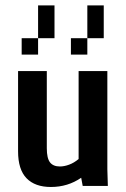

<svg xmlns="http://www.w3.org/2000/svg" viewBox="-20 -708 478 731"><path d="M173.8 3.9Q113.3 3.9 81.1 -29.3Q48.8 -62.5 48.8 -131.8V-437.5H158.2V-143.6Q158.2 -105.5 170.4 -89.8Q182.6 -74.2 208 -74.2Q224.6 -74.2 243.2 -81.1Q261.7 -87.9 279.3 -102.5V-437.5H388.7V-63.5L390.6 0H294.9L289.1 -31.2Q263.7 -13.7 234.9 -4.9Q206.1 3.9 173.8 3.9ZM125 -562.5V-500H62.5V-562.5ZM187.5 -625V-562.5H125V-625ZM312.5 -562.5V-500H250V-562.5ZM375 -625V-562.5H312.5V-625ZM187.5 -687.5V-625H125V-687.5ZM375 -687.5V-625H312.5V-687.5Z"/></svg>

Font: Sudo Variable
Style: Regular
Weight: 400
Monospace: yes
Designer: Jens Kutilek
Foundry: Jens Kutilek
Version: Version 0.040